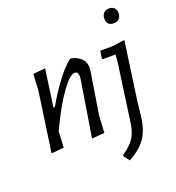

<svg xmlns="http://www.w3.org/2000/svg" viewBox="-150 -778 1000 1092"><g transform="rotate(-20 349.5 -232.5)"><path d="M633 -659Q652 -659 663.5 -647.5Q675 -636 675 -616Q675 -595 663 -582.5Q651 -570 630 -570Q588 -570 588 -614Q588 -634 600 -646.5Q612 -659 633 -659ZM44 4 96 -359 101 -456 175 -463 143 -238H152Q249 -405 326 -465H337Q372 -457 393.5 -434.5Q415 -412 414 -378L413 -365L372 -108L366 -3L289 4L344 -338L345 -351Q345 -382 324 -382Q295 -382 242 -309Q189 -236 125 -101L120 -3ZM649 -460 653 -458 604 -108 594 -18Q584 61 552 107.5Q520 154 449 194L423 160L424 151Q474 118 497 82Q520 46 527 -14L575 -358L578 -400H502L497 -405L504 -450H575Z"/></g></svg>

Font: Alegreya Sans
Style: Italic
Weight: 400
Italic angle: -7°
Designer: Juan Pablo del Peral
Foundry: Huerta Tipografica
Version: Version 2.007